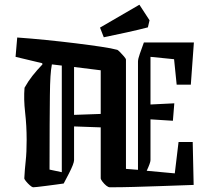

<svg xmlns="http://www.w3.org/2000/svg" viewBox="-20 -784 892 814"><path d="M84 -412Q99 -439 117.5 -462.5Q136 -486 160 -511L159 -516L46 -543L53 -625Q110 -621 175 -614.5Q240 -608 300.5 -600.5Q361 -593 408 -586Q455 -579 476 -573Q479 -573 488 -564Q497 -555 505.5 -545Q514 -535 514 -531V-68L565 -64V-523Q565 -534 573 -556.5Q581 -579 590 -604H802L789 -425H729L718 -533L618 -543V-341L719 -346L713 -272L618 -278V-105Q618 -94 602 -60L721 -49L737 -182H797L801 0Q721 3 659.5 5Q598 7 547 8.5Q496 10 446 10Q439 10 430.5 3Q422 -4 415 -13Q408 -22 407 -27V-244L294 -248V-105Q294 -91 272 -48L250 -6Q238 -4 217.5 -1.5Q197 1 175.5 4Q154 7 138.5 8.5Q123 10 120 10Q115 9 106.5 1.5Q98 -6 91 -14.5Q84 -23 83 -27Q85 -66 89 -102Q93 -138 93 -191Q93 -251 86.5 -307.5Q80 -364 84 -412ZM190 -65 242 -54V-506L200 -511Q196 -491 194 -460Q192 -429 191.5 -379Q191 -329 190.5 -252.5Q190 -176 190 -65ZM407 -486 294 -500V-297L407 -301ZM420 -626 404 -667 571 -764 614 -698 607 -668Q569 -658 516.5 -646.5Q464 -635 420 -626Z"/></svg>

Font: Grenze Gotisch Medium
Style: Regular
Weight: 500
Designer: Renata Polastri
Foundry: Omnibus-Type
Version: Version 1.001